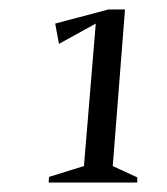

<svg xmlns="http://www.w3.org/2000/svg" viewBox="-20 -707 355 407"><path d="M83 -320 84 -332 158 -355 183 -657 105 -614 97 -657 210 -687H245L219 -355L271 -331V-320Z"/></svg>

Font: Ancizar Serif Light
Style: Italic
Weight: 300
Italic angle: -4°
Designer: Cesar Puertas, Viviana Monsalve, Julian Moncada, Julian Prieto, Jose Castro, Felipe Aragon, Mariel Hernandez, Sara Alarc
Version: Version 8.100